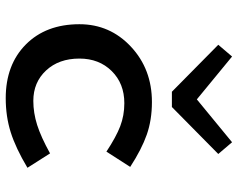

<svg xmlns="http://www.w3.org/2000/svg" viewBox="-98 -698 811 654"><g transform="rotate(90 307.0 -371.5)"><path d="M332 -390Q265 -390 222.5 -347Q180 -304 180 -237Q180 -167 220.5 -123.5Q261 -80 324 -80Q365 -80 406 -93Q447 -106 503 -137L552 -60Q485 -20 431 -3Q377 14 315 14Q201 14 132 -54.5Q63 -123 63 -237Q63 -341 139.5 -412.5Q216 -484 328 -484Q389 -484 439 -466.5Q489 -449 549 -410L497 -329Q447 -362 410.5 -376Q374 -390 332 -390ZM465 -757 505 -710 345 -552H293L133 -710L173 -757L319 -637Z"/></g></svg>

Font: Intel One Mono Medium
Style: Regular
Weight: 500
Monospace: yes
Designer: Fred Shallcrass
Foundry: Frere-Jones Type LLC
Version: Version 1.400;hotconv 1.1.0;makeotfexe 2.6.0;FJTRelease1.4